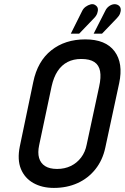

<svg xmlns="http://www.w3.org/2000/svg" viewBox="-20 -910 612 941"><path d="M441 -821Q452 -832 456.5 -844.5Q461 -857 459.5 -867.5Q458 -878 447 -885Q437 -892 424 -888.5Q411 -885 400 -877Q389 -869 383 -857L327 -745H368ZM553 -821Q564 -832 568.5 -844Q573 -856 571.5 -867Q570 -878 559 -885Q548 -891 536 -889Q524 -887 513 -878.5Q502 -870 496 -857L439 -745H480ZM143 -508 77 -192Q64 -127 82.5 -82Q101 -37 143.5 -13Q186 11 244 11Q308 11 360 -12.5Q412 -36 447.5 -80.5Q483 -125 496 -186L564 -502Q585 -600 541.5 -658.5Q498 -717 398 -717Q299 -717 231.5 -663.5Q164 -610 143 -508ZM172 -199 233 -487Q243 -532 262.5 -561.5Q282 -591 311 -606Q340 -621 378 -621Q420 -621 442.5 -606Q465 -591 470.5 -561Q476 -531 466 -486L405 -202Q398 -165 377.5 -138Q357 -111 327 -96.5Q297 -82 260 -82Q223 -82 201 -96Q179 -110 171.5 -136Q164 -162 172 -199Z"/></svg>

Font: Advent Pro SemiBold
Style: Italic
Weight: 600
Italic angle: -12°
Version: Version 3.000